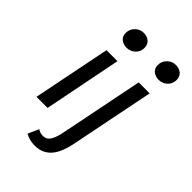

<svg xmlns="http://www.w3.org/2000/svg" viewBox="-269 -822 1138 1138"><g transform="rotate(45 300.0 -253.0)"><path d="M54 0 152 -489H244L147 0ZM225 -583Q199 -583 179.5 -598Q160 -613 160 -642Q160 -674 182.5 -696Q205 -718 236 -718Q265 -718 283.5 -702Q302 -686 302 -657Q302 -625 279 -604Q256 -583 225 -583ZM251 212Q228 212 209 207Q190 202 171 192L201 124Q211 130 220.5 133.5Q230 137 246 137Q273 137 288.5 114.5Q304 92 314 49L422 -489H514L406 49Q398 85 386 114.5Q374 144 355.5 166Q337 188 311 200Q285 212 251 212ZM494 -583Q468 -583 448.5 -598Q429 -613 429 -642Q429 -674 451.5 -696Q474 -718 505 -718Q534 -718 552.5 -702Q571 -686 571 -657Q571 -625 548 -604Q525 -583 494 -583Z"/></g></svg>

Font: Source Code Pro Medium
Style: Italic
Weight: 500
Italic angle: -11°
Monospace: yes
Designer: Paul D. Hunt, Teo Tuominen
Foundry: Adobe Systems Incorporated
Version: Version 1.050;PS 1.000;hotconv 16.6.51;makeotf.lib2.5.65220